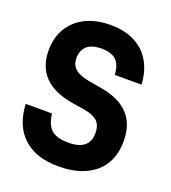

<svg xmlns="http://www.w3.org/2000/svg" viewBox="-132 -803 811 912"><g transform="rotate(20 274.0 -347.0)"><path d="M90.8 -45.9Q25.9 -103.5 20 -214.8H152.8Q160.2 -157.2 189 -132.8Q216.8 -110.8 272.9 -110.8Q378.9 -110.8 378.9 -196.8Q378.9 -235.8 358.9 -255.9Q336.4 -276.9 291 -284.2L226.1 -294.9Q35.2 -326.7 35.2 -492.2Q35.2 -588.9 100.1 -647.9Q164.6 -705.1 272 -705.1Q374.5 -705.1 437 -649.9Q500 -591.3 505.9 -488.8H370.1Q368.7 -538.6 342.8 -563Q317.9 -585 270 -585Q220.7 -585 195.8 -563Q171.9 -540.5 171.9 -502Q171.9 -468.8 192.9 -449.2Q214.4 -429.2 263.2 -419.9L335.9 -407.2Q518.1 -374 518.1 -208Q518.1 -102.5 450.2 -44.9Q382.3 11.2 267.1 11.2Q153.8 11.2 90.8 -45.9Z"/></g></svg>

Font: D-DIN-PRO ExtraBold
Style: Bold
Weight: 800
Designer: Charles Nix
Foundry: CyberFei
Version: Version 1.000;hotconv 1.0.109;makeotfexe 2.5.65596